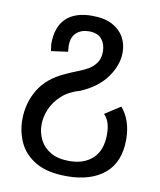

<svg xmlns="http://www.w3.org/2000/svg" viewBox="-80 -560 687 824"><g transform="rotate(10 264.0 -147.5)"><path d="M267 201Q182 201 131.5 171.5Q81 142 59 95Q37 48 37 -6Q37 -77 72 -136Q107 -195 183 -229Q206 -240 231 -249.5Q256 -259 277.5 -271Q299 -283 313 -302.5Q327 -322 327 -352Q327 -385 309 -406.5Q291 -428 254 -428Q220 -428 199 -409Q178 -390 178 -352L180 -326L107 -316L103 -346Q103 -421 142 -458.5Q181 -496 255 -496Q310 -496 344 -477.5Q378 -459 394.5 -429.5Q411 -400 411 -364Q411 -308 372.5 -254.5Q334 -201 260 -170Q213 -157 182.5 -129.5Q152 -102 137 -67.5Q122 -33 122 2Q122 36 137 66.5Q152 97 184 116Q216 135 266 135Q330 135 368 99.5Q406 64 406 -6Q406 -64 378 -90L446 -134Q491 -81 491 2Q491 101 431 151Q371 201 267 201Z"/></g></svg>

Font: PlemolJP
Style: Regular
Weight: 400
Monospace: yes
Version: v2.0.4; ttfautohint (v1.8.4.7-5d5b-dirty) -l 6 -r 45 -G 200 